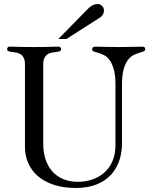

<svg xmlns="http://www.w3.org/2000/svg" viewBox="-20 -910 736 946"><path d="M192.9 -203.1Q192.9 -160.2 204.3 -125.2Q215.8 -90.3 237.5 -65.9Q259.3 -41.5 290.3 -28.1Q321.3 -14.6 360.8 -14.2Q397.9 -13.7 431.9 -24.7Q465.8 -35.6 491.9 -57.9Q518.1 -80.1 533.4 -114Q548.8 -147.9 548.8 -193.8V-494.1Q548.8 -541 540.3 -569.8Q531.7 -598.6 519 -615.2Q506.3 -631.8 491.5 -638.9Q476.6 -646 463.9 -649.7Q451.2 -653.3 442.6 -656.2Q434.1 -659.2 434.1 -668Q434.1 -680.2 452.1 -680.2Q466.3 -680.2 491.7 -679.2Q517.1 -678.2 564.9 -678.2Q612.8 -678.2 638.4 -679.2Q664.1 -680.2 678.2 -680.2Q686.5 -680.2 691.2 -677.5Q695.8 -674.8 695.8 -668Q695.8 -659.7 687.3 -656.5Q678.7 -653.3 666 -649.7Q653.3 -646 638.4 -638.9Q623.5 -631.8 610.8 -615.2Q598.1 -598.6 589.6 -569.8Q581.1 -541 581.1 -494.1V-204.1Q581.1 -159.7 568.1 -119.9Q555.2 -80.1 527.6 -49.8Q500 -19.5 456.8 -1.7Q413.6 16.1 353 16.1Q292 16.1 245.1 0.5Q198.2 -15.1 166.7 -42.2Q135.3 -69.3 119.1 -106.2Q103 -143.1 103 -186V-591.8Q103 -613.8 96.4 -625.7Q89.8 -637.7 80.1 -643.6Q70.3 -649.4 59.1 -651.1Q47.9 -652.8 38.1 -654.1Q28.3 -655.3 21.7 -657.7Q15.1 -660.2 15.1 -668Q15.1 -672.4 18.1 -676.3Q21 -680.2 27.8 -680.2Q36.6 -680.2 46.4 -679.9Q56.2 -679.7 69.6 -679.2Q83 -678.7 101.1 -678.5Q119.1 -678.2 145 -678.2Q173.3 -678.2 192.6 -678.5Q211.9 -678.7 225.8 -679.2Q239.7 -679.7 249.5 -679.9Q259.3 -680.2 268.1 -680.2Q274.9 -680.2 277.8 -676.3Q280.8 -672.4 280.8 -668Q280.8 -660.2 274.2 -657.7Q267.6 -655.3 257.8 -654.1Q248 -652.8 236.8 -651.1Q225.6 -649.4 215.8 -643.6Q206.1 -637.7 199.5 -625.7Q192.9 -613.8 192.9 -591.8ZM267.1 -717.8 417 -870.1Q427.7 -880.4 439 -885.3Q450.2 -890.1 460 -890.1Q473.6 -890.1 482.9 -880.9Q492.2 -871.6 492.2 -858.9Q492.2 -846.7 486.6 -837.6Q481 -828.6 472.2 -823.2L307.1 -717.8Z"/></svg>

Font: XB Zar
Style: Regular
Weight: 400
Designer: Behnam
Foundry: Irmug
Version: Version 8.005 2009